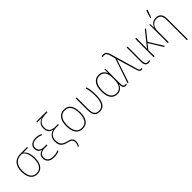

<svg xmlns="http://www.w3.org/2000/svg" viewBox="263 -2218 3893 3893"><g transform="rotate(-45 2209.0 -271.5)"><path d="M250 10Q184 10 140.5 -24Q97 -58 75.5 -118Q54 -178 54 -256Q54 -385 116.5 -456.5Q179 -528 306 -528H490V-503H352Q409 -462 429.5 -398Q450 -334 450 -259Q450 -132 398 -61Q346 10 250 10ZM251 -15Q337 -15 380.5 -80Q424 -145 424 -259Q424 -335 403.5 -398.5Q383 -462 323 -503H298Q189 -503 135 -439Q81 -375 81 -256Q81 -185 99 -130.5Q117 -76 154.5 -45.5Q192 -15 251 -15Z M737 10Q640 10 595 -31.5Q550 -73 550 -138Q550 -247 664 -271V-273Q609 -288 588 -322Q567 -356 567 -398Q567 -447 591.5 -478Q616 -509 656 -523.5Q696 -538 744 -538Q790 -538 824 -529Q858 -520 882 -506L876 -482Q852 -496 818 -504.5Q784 -513 745 -513Q667 -513 630.5 -482Q594 -451 594 -398Q594 -348 628.5 -316.5Q663 -285 733 -285H805V-260H733Q663 -260 619.5 -232Q576 -204 576 -139Q576 -83 615.5 -49Q655 -15 736 -15Q820 -15 879 -47V-21Q856 -7 819 1.5Q782 10 737 10Z M1219 202Q1235 175 1244 147.5Q1253 120 1252 91Q1252 70 1244.5 51Q1237 32 1213.5 16.5Q1190 1 1142 -9Q1051 -29 1007.5 -73.5Q964 -118 964 -206Q964 -293 1008.5 -341Q1053 -389 1117 -399V-401Q1084 -405 1054.5 -422.5Q1025 -440 1007 -473.5Q989 -507 989 -560Q989 -615 1009.5 -651.5Q1030 -688 1064 -709Q1098 -730 1140 -737Q1117 -736 1104 -736Q1091 -736 1078 -735.5Q1065 -735 1045 -735H987V-760H1280V-735H1243Q1183 -735 1131 -720.5Q1079 -706 1047 -668Q1015 -630 1015 -560Q1015 -484 1059 -449Q1103 -414 1186 -414H1262V-389H1186Q1100 -389 1045.5 -346Q991 -303 990 -209Q990 -131 1028 -91Q1066 -51 1150 -32Q1202 -21 1229.5 -3Q1257 15 1267 39Q1277 63 1277 91Q1277 144 1244 202Z M1753 -264Q1753 -139 1704 -64.5Q1655 10 1552 10Q1451 10 1400.5 -64.5Q1350 -139 1350 -265Q1350 -393 1403 -465.5Q1456 -538 1555 -538Q1626 -538 1669.5 -502.5Q1713 -467 1733 -405Q1753 -343 1753 -264ZM1377 -265Q1377 -150 1420 -82.5Q1463 -15 1552 -15Q1642 -15 1684 -81.5Q1726 -148 1726 -264Q1726 -336 1709.5 -392Q1693 -448 1655 -480.5Q1617 -513 1555 -513Q1467 -513 1422 -447.5Q1377 -382 1377 -265Z M2043 10Q1962 10 1923.5 -37Q1885 -84 1885 -194V-528H1911V-196Q1911 -99 1941 -57Q1971 -15 2044 -15Q2122 -15 2162.5 -82.5Q2203 -150 2203 -282Q2203 -340 2196 -403Q2189 -466 2173 -528H2200Q2215 -466 2222 -407.5Q2229 -349 2229 -285Q2229 -136 2181 -63Q2133 10 2043 10Z M2546 10Q2450 10 2400.5 -59Q2351 -128 2351 -260Q2351 -398 2404.5 -468Q2458 -538 2546 -538Q2609 -538 2649.5 -508.5Q2690 -479 2707 -426H2709L2713 -528H2734V-122Q2734 -60 2745.5 -37.5Q2757 -15 2783 -15Q2803 -15 2819 -21V3Q2813 6 2803 8Q2793 10 2781 10Q2741 10 2724.5 -17.5Q2708 -45 2708 -109H2706Q2696 -78 2676 -51Q2656 -24 2624 -7Q2592 10 2546 10ZM2547 -15Q2624 -15 2666 -74.5Q2708 -134 2708 -245V-295Q2708 -401 2666.5 -456.5Q2625 -512 2546 -512Q2467 -512 2422.5 -446Q2378 -380 2378 -260Q2378 -140 2421 -77.5Q2464 -15 2547 -15Z M3238 9Q3208 9 3191.5 -9.5Q3175 -28 3164 -69L3062 -411Q3055 -436 3051.5 -449.5Q3048 -463 3045 -472.5Q3042 -482 3039 -494H3036Q3031 -478 3025.5 -462Q3020 -446 3014 -430L2871 0H2844L3025 -534L2993 -653Q2979 -701 2960 -720.5Q2941 -740 2906 -740Q2892 -740 2879.5 -736.5Q2867 -733 2858 -729V-756Q2866 -759 2878 -762Q2890 -765 2907 -765Q2950 -765 2975.5 -742Q3001 -719 3017 -666L3189 -75Q3198 -40 3211 -28Q3224 -16 3240 -16Q3248 -16 3254.5 -17.5Q3261 -19 3265 -20V4Q3260 6 3254 7.5Q3248 9 3238 9Z M3437 10Q3398 10 3371 -17.5Q3344 -45 3344 -109V-528H3370V-114Q3370 -66 3386 -40.5Q3402 -15 3437 -15Q3450 -15 3462.5 -17.5Q3475 -20 3486 -25V1Q3477 5 3465 7.5Q3453 10 3437 10Z M3899 -528 3724 -311 3916 0H3887L3707 -291L3618 -182V0H3592V-528H3618V-374Q3618 -333 3617.5 -294.5Q3617 -256 3617 -215Q3631 -232 3641 -245.5Q3651 -259 3665 -276L3867 -528Z M4313 232V-352Q4313 -437 4280 -475Q4247 -513 4187 -513Q4116 -513 4070 -462.5Q4024 -412 4024 -307V0H3998V-528H4018L4022 -416H4024Q4034 -446 4053.5 -473.5Q4073 -501 4106 -519.5Q4139 -538 4188 -538Q4260 -538 4299.5 -494Q4339 -450 4339 -357V232ZM4106 -606V-614L4155 -775H4185V-768L4125 -606Z"/></g></svg>

Font: Noto Sans SemiCondensed Thin
Style: Regular
Weight: 100
Width: 4
Designer: Monotype Design Team
Foundry: Monotype Imaging Inc.
Version: Version 2.013; ttfautohint (v1.8.4.7-5d5b)